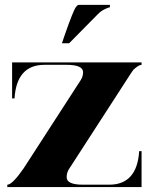

<svg xmlns="http://www.w3.org/2000/svg" viewBox="-20 -762 631 782"><path d="M232.4 -585.9 242.2 -615.2Q278.3 -719.7 290 -734.4Q295.9 -742.2 300.8 -742.2H427.7V-732.4Q422.9 -732.4 407.7 -725.1Q391.1 -717.3 378.4 -704.1L261.7 -585.9ZM424.8 -9.8Q538.1 -9.8 546.9 -146.5H556.6V0H9.8V-9.8Q30.3 -9.8 76.2 -76.2L308.6 -435.5Q318.4 -450.7 318.4 -467.8Q318.4 -498 251 -498H161.1Q47.9 -498 39.1 -361.3H29.3V-507.8H556.6V-498Q545.4 -498 523.9 -478.5Q521.5 -476.6 492.7 -431.6L260.3 -72.3Q251.5 -58.6 251.5 -40Q251.5 -9.8 317.9 -9.8Z"/></svg>

Font: spinwerad
Style: Bold
Weight: 700
Width: 7
Version: Version 0.3